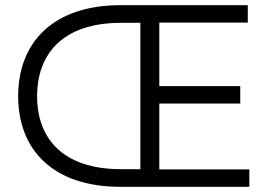

<svg xmlns="http://www.w3.org/2000/svg" viewBox="-20 -720 1046 740"><path d="M444 0H941V-67H594V-321H906V-388H594V-633H935V-700H444C183 -700 50 -555 50 -349C50 -144 183 0 444 0ZM123 -349C123 -515 225 -632 446 -632H521V-68H446C225 -68 123 -184 123 -349Z"/></svg>

Font: Chess Sans
Style: Regular
Weight: 400
Designer: Wolf Bōese
Foundry: Wolf Bōese
Version: Version 7.223;Glyphs 3.3 (3306)